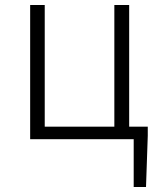

<svg xmlns="http://www.w3.org/2000/svg" viewBox="-20 -554 634 764"><path d="M512 0H100V-534H158V-50H435V-534H494V-50H568V-14L561 190H512Z"/></svg>

Font: Merged Yaku Han JP Light
Style: Regular
Weight: 300
Designer: Ryoko NISHIZUKA 西塚涼子 (kana, bopomofo & ideographs); Paul D. Hunt (Latin, Greek & Cyrillic); Sandoll Communications 산돌커뮤니
Foundry: Adobe
Version: Version 2.004